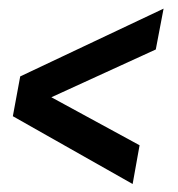

<svg xmlns="http://www.w3.org/2000/svg" viewBox="-20 -508 423 456"><path d="M10.5 -232 28 -326.5 368.5 -487.5 350 -390.5 102 -277 311.5 -163 295 -71Z"/></svg>

Font: Cabin Condensed SemiBold
Style: Italic
Weight: 600
Width: 3
Italic angle: -10°
Designer: Pablo Impallari
Foundry: Pablo Impallari. http://www.impallari.com Igino Marini. http://www.ikern.com
Version: Version 3.001; ttfautohint (v1.8.3)